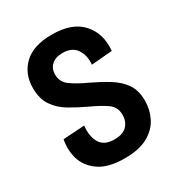

<svg xmlns="http://www.w3.org/2000/svg" viewBox="-138 -634 688 740"><g transform="rotate(-30 205.5 -264.0)"><path d="M206 13Q133 13 93 -14.5Q53 -42 40.5 -83.5Q28 -125 37 -169L132 -175Q127 -128 144.5 -99Q162 -70 207 -70Q246 -70 263.5 -89.5Q281 -109 281 -136Q281 -172 253.5 -191Q226 -210 180 -231Q144 -248 110 -268Q76 -288 54.5 -319Q33 -350 33 -399Q33 -461 74.5 -501Q116 -541 199 -541Q289 -541 332 -493Q375 -445 368 -371L275 -363Q279 -402 260.5 -430.5Q242 -459 199 -459Q168 -459 150.5 -443Q133 -427 133 -401Q133 -368 159.5 -348.5Q186 -329 232 -308Q274 -288 308 -267Q342 -246 362.5 -216.5Q383 -187 383 -141Q383 -101 365.5 -66Q348 -31 309 -9Q270 13 206 13Z"/></g></svg>

Font: Bricolage Grotesque 10pt Condensed Medium
Style: Regular
Weight: 500
Width: 3
Designer: Mathieu Triay
Foundry: Atelier Triay
Version: Version 1.000; ttfautohint (v1.8.4.7-5d5b);gftools[0.9.32]